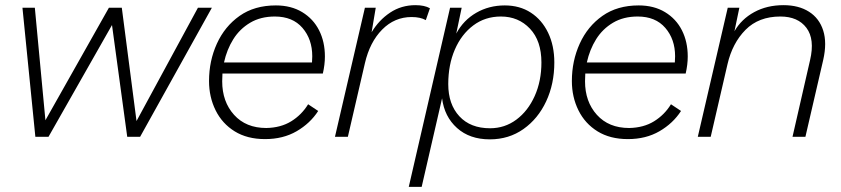

<svg xmlns="http://www.w3.org/2000/svg" viewBox="-20 -530 3260 744"><path d="M117 0 67 -500H115L156 -64L402 -500H452L509 -61L747 -500H801L523 0H473L414 -433L168 0Z M1007 9Q938 9 889.5 -21Q841 -51 815.5 -102.5Q790 -154 790 -216Q790 -294 820.5 -361Q851 -428 908.5 -468.5Q966 -509 1049 -509Q1108 -509 1151 -483Q1194 -457 1216.5 -412.5Q1239 -368 1239 -311Q1239 -280 1231 -245H842Q841 -230 841 -215Q841 -136 887 -85Q933 -34 1012 -34Q1068 -35 1108.5 -60Q1149 -85 1174 -126L1213 -100Q1182 -52 1129.5 -21.5Q1077 9 1007 9ZM1045 -466Q990 -466 949.5 -442Q909 -418 884 -378Q859 -338 848 -288H1189Q1190 -300 1190 -312Q1190 -378 1152 -422Q1114 -466 1045 -466Z M1278 0 1394 -500H1436L1420 -405Q1448 -452 1491.5 -481Q1535 -510 1590 -510Q1625 -510 1646 -498L1630 -452Q1609 -464 1575 -464Q1509 -464 1461 -415.5Q1413 -367 1394 -285L1328 0Z M1564 194 1724 -500H1769L1748 -400Q1776 -452 1825.5 -480.5Q1875 -509 1936 -509Q1994 -509 2037 -481Q2080 -453 2104 -403Q2128 -353 2128 -288Q2128 -205 2096.5 -137.5Q2065 -70 2008.5 -30Q1952 10 1878 10Q1800 10 1751 -34Q1702 -78 1693 -149L1614 194ZM1879 -33Q1936 -33 1981 -66.5Q2026 -100 2052 -158Q2078 -216 2078 -288Q2078 -372 2033.5 -419Q1989 -466 1921 -466Q1860 -466 1814 -431.5Q1768 -397 1742.5 -338Q1717 -279 1717 -204Q1717 -126 1760 -79.5Q1803 -33 1879 -33Z M2413 9Q2344 9 2295.5 -21Q2247 -51 2221.5 -102.5Q2196 -154 2196 -216Q2196 -294 2226.5 -361Q2257 -428 2314.5 -468.5Q2372 -509 2455 -509Q2514 -509 2557 -483Q2600 -457 2622.5 -412.5Q2645 -368 2645 -311Q2645 -280 2637 -245H2248Q2247 -230 2247 -215Q2247 -136 2293 -85Q2339 -34 2418 -34Q2474 -35 2514.5 -60Q2555 -85 2580 -126L2619 -100Q2588 -52 2535.5 -21.5Q2483 9 2413 9ZM2451 -466Q2396 -466 2355.5 -442Q2315 -418 2290 -378Q2265 -338 2254 -288H2595Q2596 -300 2596 -312Q2596 -378 2558 -422Q2520 -466 2451 -466Z M2684 0 2800 -500H2845L2826 -409Q2853 -456 2902.5 -483Q2952 -510 3016 -510Q3075 -510 3115 -484.5Q3155 -459 3170 -411.5Q3185 -364 3170 -298L3101 0H3051L3119 -297Q3138 -378 3105 -422Q3072 -466 3004 -466Q2920 -466 2869 -414.5Q2818 -363 2799 -281L2734 0Z"/></svg>

Font: Prodigy Sans Light
Style: Italic
Weight: 300
Italic angle: -13°
Designer: Wei Huang
Foundry: Wei Huang
Version: Version 1.003; ttfautohint (v1.8.3)